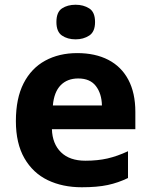

<svg xmlns="http://www.w3.org/2000/svg" viewBox="-20 -780 636 810"><path d="M306 -556Q382 -556 437 -527.5Q492 -499 521.5 -443.5Q551 -388 551 -308V-235H199Q201 -173 237.5 -137.5Q274 -102 340 -102Q392 -102 433.5 -111.5Q475 -121 520 -142V-29Q479 -9 434.5 0.5Q390 10 325 10Q244 10 181.5 -20Q119 -50 83 -112.5Q47 -175 47 -269Q47 -365 79.5 -428.5Q112 -492 170.5 -524Q229 -556 306 -556ZM310 -449Q264 -449 236 -420.5Q208 -392 203 -335H410Q409 -385 384.5 -417Q360 -449 310 -449ZM299 -760Q332 -760 356.5 -744.5Q381 -729 381 -687Q381 -646 356.5 -630Q332 -614 299 -614Q265 -614 241.5 -630Q218 -646 218 -687Q218 -729 241.5 -744.5Q265 -760 299 -760Z"/></svg>

Font: Noto Sans Syriac Eastern
Style: Bold
Weight: 700
Designer: Patrick Giasson and the Monotype Design Team
Foundry: Monotype Imaging Inc.
Version: Version 3.001